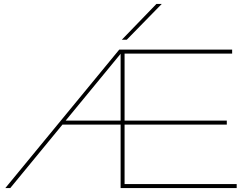

<svg xmlns="http://www.w3.org/2000/svg" viewBox="-20 -951 1257 971"><path d="M7 0 583 -700H1154V-680H610V-341H1127V-321H610V-20H1177V0H590V-321H296L32 0ZM312 -341H590V-679ZM596 -750 771 -931H798L621 -750Z"/></svg>

Font: Georama Extended Thin
Style: Regular
Weight: 100
Width: 7
Designer: Jean-Baptiste Levee
Foundry: Production Type
Version: Version 1.000